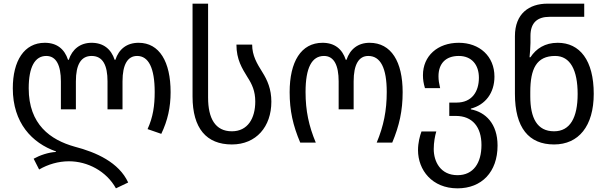

<svg xmlns="http://www.w3.org/2000/svg" viewBox="-20 -780 3317 1050"><path d="M614 250 681 218C630 108 507 53 388 22C256 -15 137 -99 137 -297C137 -414 171 -474 233 -474C288 -474 313 -422 313 -335V-182H395V-335C395 -427 423 -474 481 -474C543 -474 568 -422 568 -335V-182H650V-335C650 -427 678 -474 730 -474C792 -474 826 -409 826 -277C826 -202 817 -140 787 -74L862 -48C897 -121 913 -193 913 -276C913 -442 852 -546 738 -546C673 -546 630 -511 611 -453H607C588 -511 546 -546 481 -546C419 -546 375 -511 356 -453H352C333 -511 292 -546 225 -546C112 -546 50 -447 50 -297C50 -108 155 2 286 48V51C245 53 198 69 164 88L194 147C242 119 299 102 357 102C459 102 562 156 614 250Z M1248 10C1381 10 1464 -87 1464 -224C1464 -293 1442 -342 1415 -385C1385 -433 1359 -476 1359 -536H1273C1273 -454 1304 -406 1334 -357C1358 -320 1376 -282 1376 -225C1376 -133 1335 -62 1248 -62C1157 -62 1118 -133 1118 -246V-760H1033V-252C1033 -78 1109 10 1248 10Z M1622 0H1707C1669 -91 1651 -174 1651 -277C1651 -409 1685 -474 1752 -474C1807 -474 1832 -422 1832 -335V-182H1914V-335C1914 -427 1942 -474 1994 -474C2061 -474 2095 -408 2095 -277C2095 -175 2078 -91 2040 0H2125C2164 -93 2182 -175 2182 -276C2182 -442 2120 -546 2001 -546C1938 -546 1894 -511 1875 -453H1871C1852 -511 1811 -546 1744 -546C1626 -546 1564 -442 1564 -276C1564 -175 1582 -94 1622 0Z M2482 250C2614 250 2701 161 2701 16C2701 -104 2635 -167 2555 -182V-186C2635 -207 2684 -272 2684 -361C2684 -472 2603 -546 2489 -546C2373 -546 2293 -474 2293 -369C2293 -345 2296 -325 2304 -298H2387C2381 -324 2378 -341 2378 -363C2378 -431 2416 -474 2489 -474C2560 -474 2599 -425 2599 -355C2599 -278 2560 -219 2477 -219H2437V-146H2473C2564 -146 2613 -85 2613 13C2613 111 2569 178 2482 178C2389 178 2352 104 2352 35C2352 -1 2359 -39 2366 -61H2285C2276 -37 2266 1 2266 41C2266 150 2343 250 2482 250Z M3010 10C3144 10 3227 -90 3227 -267C3227 -450 3151 -546 3030 -546C2960 -546 2912 -514 2881 -467H2876C2878 -489 2881 -524 2881 -545V-584C2881 -658 2921 -688 2985 -688H3175V-760H2974C2874 -760 2796 -706 2796 -582V-267C2796 -81 2872 10 3010 10ZM3010 -62C2917 -62 2880 -135 2880 -253V-277C2880 -404 2914 -474 3016 -474C3099 -474 3139 -396 3139 -266C3139 -137 3098 -62 3010 -62Z"/></svg>

Font: Noto Sans Georgian SemiCondensed
Style: Regular
Weight: 400
Width: 4
Designer: Monotype Design Team, Akaki Razmadze
Foundry: Google LLC
Version: Version 2.005